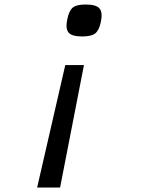

<svg xmlns="http://www.w3.org/2000/svg" viewBox="-20 -651 640 853"><path d="M145 182 270 -362H353L247 182ZM345 -489Q299 -489 284.5 -506.5Q270 -524 279 -566Q287 -604 303.5 -617.5Q320 -631 361 -631Q407 -631 422 -613.5Q437 -596 428 -553Q420 -516 403 -502.5Q386 -489 345 -489Z"/></svg>

Font: Victor Mono Thin Medium
Style: Italic
Weight: 500
Italic angle: -12°
Monospace: yes
Version: Version 1.561;gftools[0.9.30]